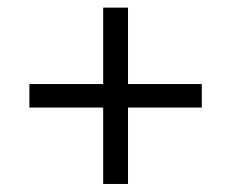

<svg xmlns="http://www.w3.org/2000/svg" viewBox="-20 -582 590 490"><path d="M243.3 -112.5V-307.5H55V-367.5H243.3V-562.5H306.7V-367.5H495V-307.5H306.7V-112.5Z"/></svg>

Font: Funnel Sans Light
Style: Regular
Weight: 300
Designer: NORD ID, Kristian Moeller
Foundry: Dicotype
Version: Version 1.000